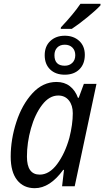

<svg xmlns="http://www.w3.org/2000/svg" viewBox="-20 -975 546 1005"><path d="M299 -832Q366 -903 401 -955H506V-947Q485 -924 439.5 -886.5Q394 -849 356 -824H298ZM214 -686Q214 -733 243.5 -760.5Q273 -788 319 -788Q365 -788 394.5 -761Q424 -734 424 -688Q424 -640 395.5 -612Q367 -584 319 -584Q271 -584 242.5 -611.5Q214 -639 214 -686ZM374 -686Q374 -711 359 -726Q344 -741 319 -741Q294 -741 279.5 -726Q265 -711 265 -686Q265 -631 319 -631Q343 -631 358.5 -646Q374 -661 374 -686ZM36 -155Q36 -245 65.5 -336Q95 -427 149.5 -486.5Q204 -546 276 -546Q317 -546 345.5 -524Q374 -502 388 -463H392L419 -536H485L371 0H305L315 -86H311Q241 10 162 10Q103 10 69.5 -32.5Q36 -75 36 -155ZM343 -253Q361 -324 361 -382Q361 -424 340.5 -449.5Q320 -475 285 -475Q238 -475 200.5 -426Q163 -377 142 -302.5Q121 -228 121 -155Q121 -61 188 -61Q238 -61 279 -116Q320 -171 343 -253Z"/></svg>

Font: Noto Sans UI Narrow
Style: Italic
Weight: 400
Width: 4
Italic angle: -12°
Designer: Monotype Design Team
Foundry: Monotype Imaging Inc.
Version: Version 1.001